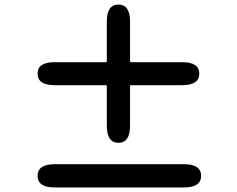

<svg xmlns="http://www.w3.org/2000/svg" viewBox="-20 -832 1040 843"><path d="M220 -9Q145 -9 145 -60Q145 -111 220 -111H788Q863 -111 863 -60Q863 -9 788 -9ZM500 -205Q449 -205 449 -280V-453Q449 -458 444 -458H220Q145 -458 145 -509Q145 -559 220 -559H444Q449 -559 449 -564V-737Q449 -812 500 -812Q551 -812 551 -737V-564Q551 -559 556 -559H780Q855 -559 855 -509Q855 -458 780 -458H556Q551 -458 551 -453V-280Q551 -205 500 -205Z"/></svg>

Font: Resource Han Rounded JP
Style: Bold
Weight: 700
Designer: Cyano Hao (round all glyphs); Ryoko NISHIZUKA 西塚涼子 (kana, bopomofo & ideographs); Paul D. Hunt (Latin, Greek & Cyrillic)
Foundry: Cyano Hao
Version: 0.990